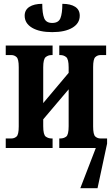

<svg xmlns="http://www.w3.org/2000/svg" viewBox="-20 -774 585 1004"><path d="M253 -606Q186 -606 147.5 -629Q109 -652 109 -692Q109 -722 133.5 -738Q158 -754 201 -754Q201 -704 211 -679Q221 -654 253 -654Q286 -654 296 -679Q306 -704 306 -754Q349 -754 373 -738.5Q397 -723 397 -692Q397 -652 358.5 -629Q320 -606 253 -606ZM10 0V-50H40Q55 -50 66.5 -60Q78 -70 78 -113V-423Q78 -465 66.5 -475.5Q55 -486 40 -486H10V-536H255V-486H249Q232 -486 219 -475.5Q206 -465 206 -422V-235L339 -393V-422Q339 -465 326 -475.5Q313 -486 296 -486H290V-536H535V-486H505Q490 -486 478.5 -475.5Q467 -465 467 -423V-113Q467 -70 478.5 -60Q490 -50 505 -50H540V-23L535 0L490 210H400L481 0H290V-50H296Q313 -50 326 -59.5Q339 -69 339 -114V-307L206 -150V-114Q206 -69 219.5 -59.5Q233 -50 249 -50H255V0Z"/></svg>

Font: Noto Serif ExtraCondensed
Style: Bold
Weight: 700
Width: 2
Designer: Monotype Design Team
Foundry: Monotype Imaging Inc.
Version: Version 2.014; ttfautohint (v1.8.4.7-5d5b)